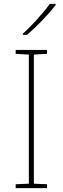

<svg xmlns="http://www.w3.org/2000/svg" viewBox="-20 -1065 323 992"><path d="M267 -1038V-1045H237C208 -1002 143 -931 98 -891V-885H119C172 -929 232 -993 267 -1038ZM223 -93V-113L155 -116V-783L223 -787V-807H61V-787L129 -783V-116L61 -113V-93Z"/></svg>

Font: Noto Sans Kannada UI Thin
Style: Regular
Weight: 100
Designer: Jelle Bosma - Monotype Design Team
Foundry: Monotype Imaging Inc.
Version: Version 2.005